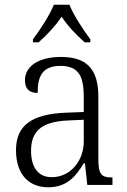

<svg xmlns="http://www.w3.org/2000/svg" viewBox="-20 -786 541 816"><path d="M120 -619V-606H144C183 -641 214 -674 242 -715C269 -674 301 -641 340 -606H364V-619C335 -657 293 -721 275 -766H209C191 -721 149 -657 120 -619ZM185 10C267 10 304 -40 336 -92H341L351 0H458V-32H454C410 -32 398 -46 398 -111V-375C398 -493 348 -544 239 -544C142 -544 86 -503 86 -445C86 -408 105 -391 140 -391C140 -462 160 -506 237 -506C320 -506 336 -454 336 -372V-310L259 -307C116 -301 48 -254 48 -148C48 -40 107 10 185 10ZM200 -33C139 -33 112 -79 112 -145C112 -224 151 -269 269 -274L336 -277V-185C336 -103 280 -33 200 -33Z"/></svg>

Font: Noto Serif Myanmar SemiCondensed Light
Style: Regular
Weight: 300
Width: 4
Designer: Ben Mitchell and the Monotype Design Team
Foundry: Monotype Imaging Inc.
Version: Version 2.106